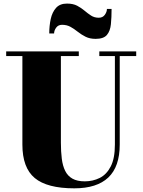

<svg xmlns="http://www.w3.org/2000/svg" viewBox="-20 -1037 796 1072"><path d="M740.5 -750V-724H648.5V-230Q648.5 -106.5 584.8 -46Q521 14.5 395 14.5Q243 14.5 174 -43Q105 -100.5 105 -230V-724H14.5V-750H420V-724H320V-240Q320 -190.5 325 -150.8Q330 -111 344 -82.8Q358 -54.5 384.5 -39.5Q411 -24.5 453.5 -24.5Q498.5 -24.5 536.8 -43.5Q575 -62.5 598.2 -107.5Q621.5 -152.5 621.5 -230V-724H534.5V-750ZM514 -820Q481.5 -820 458 -831.8Q434.5 -843.5 414.8 -859.2Q395 -875 374.2 -886.8Q353.5 -898.5 326.5 -898.5Q305 -898.5 293.5 -882.5Q282 -866.5 282 -850H255Q255 -892.5 263.2 -930.8Q271.5 -969 293 -993Q314.5 -1017 354 -1017Q388 -1017 410.8 -1005Q433.5 -993 451.8 -977.5Q470 -962 488.5 -950Q507 -938 531.5 -938Q553.5 -938 565.2 -954.2Q577 -970.5 577 -987H603Q603 -940 599.2 -902Q595.5 -864 577 -842Q558.5 -820 514 -820Z"/></svg>

Font: Bodoni Moda 9pt Black
Style: Regular
Weight: 900
Designer: Owen Earl
Foundry: indestructible type
Version: Version 2.005